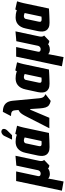

<svg xmlns="http://www.w3.org/2000/svg" viewBox="941 -1706 981 2903"><g transform="rotate(-90 1431.5 -254.5)"><path d="M451 -150 528 -511 379 -498 310 -173Q308 -162 301 -152Q294 -142 283 -136Q272 -130 257 -130Q248 -130 238 -133.5Q228 -137 223 -145.5Q218 -154 220 -168L291 -501H146L0 191L139 216L184 -18Q189 -10 197.5 -5Q206 0 216 3Q226 6 235.5 7.5Q245 9 252 9Q271 9 287.5 5Q304 1 316 -5.5Q328 -12 333 -19Q337 -15 345 -10Q353 -5 363 -2.5Q373 0 382 1L465 -78Q463 -80 457.5 -87Q452 -94 449 -109Q446 -124 451 -150Z M982 -487 860 -514Q854 -506 850 -498Q846 -490 846 -490Q841 -493 826.5 -497.5Q812 -502 789.5 -505.5Q767 -509 739 -509Q711 -509 685 -501.5Q659 -494 636.5 -476Q614 -458 597 -428.5Q580 -399 571 -355L531 -170Q524 -135 525.5 -103.5Q527 -72 541 -48Q555 -24 583.5 -10Q612 4 658 4Q681 4 709.5 3Q738 2 767 1Q796 0 820 -1.5Q844 -3 858.5 -4Q873 -5 873 -5L955 -390Q959 -407 965.5 -431.5Q972 -456 982 -487ZM675 -163 715 -351Q717 -363 722.5 -369.5Q728 -376 735 -379Q742 -382 748.5 -383Q755 -384 759 -384Q764 -384 770 -383Q776 -382 782.5 -380Q789 -378 795 -376Q801 -374 805 -372L751 -118Q745 -118 739.5 -117Q734 -116 728.5 -116Q723 -116 718 -116Q713 -116 707 -116Q694 -116 685 -120Q676 -124 673.5 -134Q671 -144 675 -163ZM909 -634Q922 -647 929 -663Q936 -679 934 -694Q932 -709 917 -718Q900 -728 882 -723.5Q864 -719 849.5 -707Q835 -695 828 -680L772 -563H839Z M1397 -154 1360 -551Q1357 -583 1347.5 -610.5Q1338 -638 1318.5 -658.5Q1299 -679 1268 -690.5Q1237 -702 1192 -702L1128 -579Q1150 -579 1169 -575.5Q1188 -572 1200.5 -560Q1213 -548 1215 -522L1220 -466Q1204 -458 1189 -446Q1174 -434 1157.5 -410Q1141 -386 1119 -342L944 1H1102L1221 -280Q1224 -285 1227 -287.5Q1230 -290 1232 -291Q1234 -292 1234 -292L1244 -143Q1248 -88 1258.5 -55.5Q1269 -23 1292 -5.5Q1315 12 1357 22L1459 -57Q1443 -65 1430 -74.5Q1417 -84 1408.5 -102Q1400 -120 1397 -154Z M1941 -487 1819 -514Q1813 -506 1809 -498Q1805 -490 1805 -490Q1800 -493 1785.5 -497.5Q1771 -502 1748.5 -505.5Q1726 -509 1698 -509Q1670 -509 1644 -501.5Q1618 -494 1595.5 -476Q1573 -458 1556 -428.5Q1539 -399 1530 -355L1490 -170Q1483 -135 1484.5 -103.5Q1486 -72 1500 -48Q1514 -24 1542.5 -10Q1571 4 1617 4Q1640 4 1668.5 3Q1697 2 1726 1Q1755 0 1779 -1.5Q1803 -3 1817.5 -4Q1832 -5 1832 -5L1914 -390Q1918 -407 1924.5 -431.5Q1931 -456 1941 -487ZM1634 -163 1674 -351Q1676 -363 1681.5 -369.5Q1687 -376 1694 -379Q1701 -382 1707.5 -383Q1714 -384 1718 -384Q1723 -384 1729 -383Q1735 -382 1741.5 -380Q1748 -378 1754 -376Q1760 -374 1764 -372L1710 -118Q1704 -118 1698.5 -117Q1693 -116 1687.5 -116Q1682 -116 1677 -116Q1672 -116 1666 -116Q1653 -116 1644 -120Q1635 -124 1632.5 -134Q1630 -144 1634 -163Z M2332 -150 2409 -511 2260 -498 2191 -173Q2189 -162 2182 -152Q2175 -142 2164 -136Q2153 -130 2138 -130Q2129 -130 2119 -133.5Q2109 -137 2104 -145.5Q2099 -154 2101 -168L2172 -501H2027L1881 191L2020 216L2065 -18Q2070 -10 2078.5 -5Q2087 0 2097 3Q2107 6 2116.5 7.5Q2126 9 2133 9Q2152 9 2168.5 5Q2185 1 2197 -5.5Q2209 -12 2214 -19Q2218 -15 2226 -10Q2234 -5 2244 -2.5Q2254 0 2263 1L2346 -78Q2344 -80 2338.5 -87Q2333 -94 2330 -109Q2327 -124 2332 -150Z M2863 -487 2741 -514Q2735 -506 2731 -498Q2727 -490 2727 -490Q2722 -493 2707.5 -497.5Q2693 -502 2670.5 -505.5Q2648 -509 2620 -509Q2592 -509 2566 -501.5Q2540 -494 2517.5 -476Q2495 -458 2478 -428.5Q2461 -399 2452 -355L2412 -170Q2405 -135 2406.5 -103.5Q2408 -72 2422 -48Q2436 -24 2464.5 -10Q2493 4 2539 4Q2562 4 2590.5 3Q2619 2 2648 1Q2677 0 2701 -1.5Q2725 -3 2739.5 -4Q2754 -5 2754 -5L2836 -390Q2840 -407 2846.5 -431.5Q2853 -456 2863 -487ZM2556 -163 2596 -351Q2598 -363 2603.5 -369.5Q2609 -376 2616 -379Q2623 -382 2629.5 -383Q2636 -384 2640 -384Q2645 -384 2651 -383Q2657 -382 2663.5 -380Q2670 -378 2676 -376Q2682 -374 2686 -372L2632 -118Q2626 -118 2620.5 -117Q2615 -116 2609.5 -116Q2604 -116 2599 -116Q2594 -116 2588 -116Q2575 -116 2566 -120Q2557 -124 2554.5 -134Q2552 -144 2556 -163Z"/></g></svg>

Font: Advent Pro ExtraBold
Style: Italic
Weight: 800
Italic angle: -12°
Version: Version 3.000